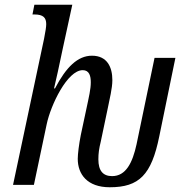

<svg xmlns="http://www.w3.org/2000/svg" viewBox="-20 -780 765 810"><path d="M443 10C567 10 619 -42 652 -205L720 -536H632L556 -171C539 -93 511 -37 453 -37C415 -37 395 -59 395 -108C395 -133 398 -154 405 -182L435 -325C442 -361 454 -407 454 -442C454 -497 432 -545 368 -545C308 -545 259 -497 212 -407H208C217 -445 230 -503 245 -576L285 -760H125L117 -719H125C163 -719 175 -705 175 -678C175 -667 172 -648 166 -617L35 0H123L177 -256C194 -337 264 -484 329 -484C357 -484 363 -459 363 -433C363 -404 356 -375 343 -314L321 -211C313 -171 308 -129 308 -110C308 -45 348 10 443 10Z"/></svg>

Font: Noto Serif ExtraCondensed
Style: Italic
Weight: 400
Width: 2
Italic angle: -12°
Designer: Monotype Design Team
Foundry: Monotype Imaging Inc.
Version: Version 2.014